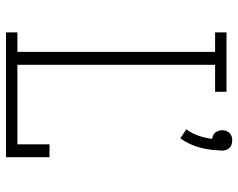

<svg xmlns="http://www.w3.org/2000/svg" viewBox="-97 -697 794 640"><g transform="rotate(90 300.0 -377.0)"><path d="M441 -581 411 -601Q425 -620 432.5 -642Q440 -664 443 -687Q437 -688 431 -690.5Q425 -693 421.5 -698Q418 -703 416 -709Q414 -715 414 -721Q414 -727 416.5 -734Q419 -741 423.5 -745.5Q428 -750 434.5 -752Q441 -754 448 -754Q455 -754 461.5 -752Q468 -750 472.5 -745.5Q477 -741 479.5 -734Q482 -727 482 -721V-719L481 -708Q480 -674 470.5 -641.5Q461 -609 441 -581ZM88 0V-38H153V-697H88V-735H286V-697H196V-38H461V-145H504V0Z"/></g></svg>

Font: Iosevka Etoile Extralight
Style: Regular
Weight: 200
Designer: Belleve Invis
Foundry: Belleve Invis
Version: Version 22.1.2; ttfautohint (v1.8.4)